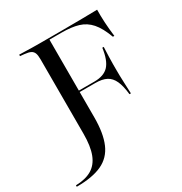

<svg xmlns="http://www.w3.org/2000/svg" viewBox="-221 -701 969 1024"><g transform="rotate(-30 263.5 -189.0)"><path d="M129 -201.6V-492.7Q129 -517.7 123.8 -531Q118.5 -544.4 105.6 -550.8Q92.7 -557.3 67.7 -559.7L42.7 -562.1V-571Q58.1 -571 77 -570.2Q96 -569.4 118.5 -569Q141.1 -568.5 166.1 -568.5H175.8H304Q377.4 -568.5 429.8 -569.4Q482.3 -570.2 522.6 -571Q521.8 -533.9 524.2 -491.9Q526.6 -450 532.3 -404H523.4Q500 -467.7 470.6 -501.2Q441.1 -534.7 399.6 -547.2Q358.1 -559.7 296.8 -559.7H222.6V-201.6ZM192.7 -237.1V-246H433.1V-237.1ZM446.8 -94.4Q441.1 -147.6 427 -178.6Q412.9 -209.7 387.1 -223.4Q361.3 -237.1 318.5 -237.1V-246Q377.4 -246 406.5 -277.4Q435.5 -308.9 445.2 -381.5H454Q452.4 -344.4 451.6 -319.4Q450.8 -294.4 450.8 -276.2Q450.8 -258.1 450.8 -241.1Q450.8 -223.4 451.2 -204.4Q451.6 -185.5 452.8 -160.1Q454 -134.7 455.6 -94.4ZM-43.5 192.7V183.9Q16.9 182.3 54.8 159.7Q92.7 137.1 110.9 89.5Q129 41.9 129 -33.9V-201.6H222.6V-81.5Q222.6 16.9 196.4 77.8Q170.2 138.7 111.7 165.7Q53.2 192.7 -43.5 192.7Z"/></g></svg>

Font: Playfair 144pt SemiExpanded Medium
Style: Regular
Weight: 500
Width: 6
Designer: Claus Eggers Sørensen
Foundry: Claus Eggers Sørensen
Version: Version 2.203